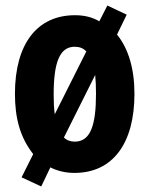

<svg xmlns="http://www.w3.org/2000/svg" viewBox="-20 -615 541 694"><path d="M466 -276C466 -366 444 -440 403 -490L438 -562L368 -595L339 -538C313 -553 285 -560 251 -560C114 -560 34 -456 34 -276C34 -187 53 -118 100 -58L58 26L129 59L162 -10C188 3 217 10 249 10C388 10 466 -97 466 -276ZM174 -274C174 -390 196 -446 250 -446C267 -446 281 -441 292 -429L178 -202C175 -222 174 -246 174 -274ZM327 -276C327 -162 307 -103 250 -103C235 -103 221 -108 211 -118L324 -344C326 -325 327 -302 327 -276Z"/></svg>

Font: Noto Sans Arabic UI XCn XBd
Style: Regular
Weight: 800
Width: 2
Designer: Monotype Design Team, Nadine Chahine and Nizar Qandah
Foundry: Monotype Imaging Inc.
Version: Version 2.010